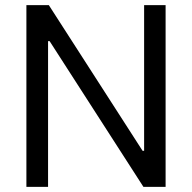

<svg xmlns="http://www.w3.org/2000/svg" viewBox="-20 -727 747 747"><path d="M624.3 0H538L173 -567H167V0H82.7V-707H170L534.7 -140.3H540.7V-707H624.3Z"/></svg>

Font: Asta Sans Light
Style: Regular
Weight: 300
Designer: 42dot
Version: Version 1.000